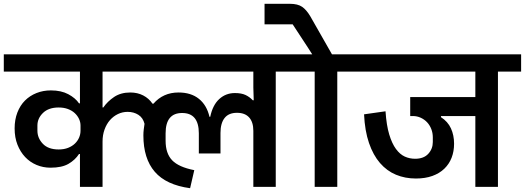

<svg xmlns="http://www.w3.org/2000/svg" viewBox="-40 -984 2764 1011"><path d="M381 -173H376Q356 -142 321 -121.5Q286 -101 226 -101Q187 -101 152.5 -115.5Q118 -130 92.5 -157Q67 -184 52 -222Q37 -260 37 -308Q37 -354 51.5 -391.5Q66 -429 91.5 -454.5Q117 -480 152 -494Q187 -508 228 -508Q282 -508 319.5 -488Q357 -468 376 -440H381V-607H-20V-698H1534V-607H1412V0H1294V-295Q1294 -341 1272 -365.5Q1250 -390 1208 -390Q1164 -390 1142.5 -362.5Q1121 -335 1121 -284V-176H1007V-282Q1007 -389 919 -389Q832 -389 832 -282V-243Q832 -176 866.5 -140Q901 -104 983 -88L961 7Q835 -10 775 -79.5Q715 -149 715 -271Q715 -288 717 -303Q719 -318 721 -332Q713 -364 688.5 -379.5Q664 -395 632 -395Q605 -395 581 -383.5Q557 -372 539 -351.5Q521 -331 510.5 -302Q500 -273 500 -239V0H381ZM1294 -607H500V-418H504Q526 -450 561 -473.5Q596 -497 646 -497Q684 -497 714 -481.5Q744 -466 763 -438H768Q819 -497 900 -497Q966 -497 1007.5 -463.5Q1049 -430 1063 -369H1067Q1080 -431 1114.5 -462.5Q1149 -494 1197 -494Q1231 -494 1252.5 -484Q1274 -474 1291 -456H1296L1294 -523ZM269 -197Q297 -197 318.5 -205.5Q340 -214 354.5 -228Q369 -242 376.5 -259.5Q384 -277 384 -296V-323Q384 -341 376 -358Q368 -375 353.5 -388.5Q339 -402 317.5 -410Q296 -418 269 -418Q216 -418 186.5 -389.5Q157 -361 157 -323V-296Q157 -257 185.5 -227Q214 -197 269 -197Z M1617 -607H1494V-698H1604L1581 -734L1501 -856H1353V-964H1486Q1528 -964 1551 -948Q1574 -932 1594 -898L1708 -698H1859V-607H1736V0H1617Z M2150 -44Q2093 -44 2045 -64Q1997 -84 1961 -125.5Q1925 -167 1903 -231Q1881 -295 1877 -382L1990 -398Q1995 -324 2009.5 -276Q2024 -228 2045 -199.5Q2066 -171 2091.5 -159.5Q2117 -148 2146 -148Q2191 -148 2215 -174Q2239 -200 2239 -236V-261Q2239 -284 2231 -304.5Q2223 -325 2209 -340Q2195 -355 2175.5 -364Q2156 -373 2134 -373H2120V-473H2463V-607H1819V-698H2704V-607H2582V0H2463V-373H2282V-367Q2318 -344 2334.5 -308Q2351 -272 2351 -227Q2351 -187 2338 -153.5Q2325 -120 2299.5 -95.5Q2274 -71 2236.5 -57.5Q2199 -44 2150 -44Z"/></svg>

Font: IBM Plex Sans Devanagari SemiBold
Style: Regular
Weight: 600
Designer: Mike Abbink, Paul van der Laan, Pieter van Rosmalen, Erin McLaughlin
Foundry: Bold Monday
Version: Version 1.1